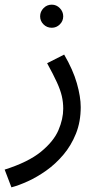

<svg xmlns="http://www.w3.org/2000/svg" viewBox="-45 -573 432 823"><path d="M4 230 -25 154Q76 122 130.5 77.5Q185 33 205.5 -15Q226 -63 226 -107Q226 -135 220 -161Q214 -187 199 -220Q184 -253 157 -302L230 -339Q268 -274 284.5 -216Q301 -158 301 -114Q301 -51 280.5 0Q260 51 226.5 90.5Q193 130 153.5 158Q114 186 74.5 204Q35 222 4 230ZM177 -454Q156 -454 141.5 -468.5Q127 -483 127 -503Q127 -523 141.5 -538Q156 -553 177 -553Q197 -553 211.5 -538Q226 -523 226 -503Q226 -483 211.5 -468.5Q197 -454 177 -454Z"/></svg>

Font: TSCustom
Style: Regular
Weight: 400
Designer: Monotype Design Team
Foundry: Monotype Imaging Inc.
Version: Version 2.004; ttfautohint (v1.8.3) -l 8 -r 50 -G 200 -x 14 